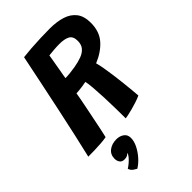

<svg xmlns="http://www.w3.org/2000/svg" viewBox="-274 -753 1102 1102"><g transform="rotate(-45 277.0 -202.0)"><path d="M-0.5 13Q14.5 -49 32 -128.5Q49.5 -208 68.5 -296.2Q87.5 -384.5 106.2 -475.5Q125 -566.5 142.5 -651.5Q170.5 -655 208.5 -657.8Q246.5 -660.5 287 -662Q327.5 -663.5 362 -663.5Q419 -663.5 462 -650Q505 -636.5 529.2 -605.2Q553.5 -574 553.5 -520Q553.5 -449.5 514.5 -405.2Q475.5 -361 410 -334Q415.5 -316 421 -284.8Q426.5 -253.5 431.5 -216.5Q436.5 -179.5 440.5 -142.8Q444.5 -106 447.2 -76.8Q450 -47.5 451 -32Q432.5 -23.5 410 -16.2Q387.5 -9 365.8 -3.2Q344 2.5 328 5.8Q312 9 307 9.5Q307 -26 306.2 -71.8Q305.5 -117.5 303.5 -163.5Q301.5 -209.5 298.5 -246.8Q295.5 -284 291 -302.5Q276 -299.5 260 -297Q244 -294.5 230.5 -293.5Q217 -292.5 208.5 -292Q207 -281 202.2 -254.8Q197.5 -228.5 190.2 -193.5Q183 -158.5 175.5 -121.2Q168 -84 161.2 -51Q154.5 -18 149 4Q131 7.5 105 9.5Q79 11.5 51.2 12.2Q23.5 13 -0.5 13ZM225.5 -398.5Q258 -398.5 306 -406.5Q341.5 -412.5 368.5 -422.5Q395.5 -432.5 411.2 -450.8Q427 -469 427 -500Q427 -536.5 404.2 -549.2Q381.5 -562 338 -562Q330 -562 317.8 -561.5Q305.5 -561 292.2 -559.8Q279 -558.5 268.2 -557.5Q257.5 -556.5 252.5 -556Q251.5 -547.5 248.5 -531.2Q245.5 -515 242.2 -495.2Q239 -475.5 235.5 -456Q232 -436.5 229.2 -421Q226.5 -405.5 225.5 -398.5ZM149.5 261Q145 259 130.5 249.5Q116 240 110.5 222.5Q120.5 216.5 134.8 204.8Q149 193 160 180Q171 167 172 159Q172.5 157 172.5 155.5Q168 162 159 166.8Q150 171.5 135.5 171.5Q116 171.5 106.8 158.8Q97.5 146 97.5 128Q97.5 94 122.5 75Q147.5 56 184 56Q210 56 229.5 69.5Q249 83 249 110Q249 136.5 234.5 165.5Q220 194.5 197.5 220Q175 245.5 149.5 261Z"/></g></svg>

Font: Grandstander Thin SemiBold
Style: Italic
Weight: 600
Italic angle: -15°
Version: Version 1.200